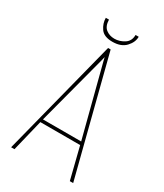

<svg xmlns="http://www.w3.org/2000/svg" viewBox="-178 -773 721 844"><g transform="rotate(30 182.5 -350.5)"><path d="M25 0 176 -591H189L340 0H323L283 -160H81L42 0ZM85 -176H279L187 -532L183 -549L179 -532ZM178 -624Q135 -624 118 -648.5Q101 -673 101 -701H117Q118 -668 136 -654Q154 -640 179 -640Q205 -640 228.5 -655Q252 -670 252 -701H268Q268 -673 245 -648.5Q222 -624 178 -624Z"/></g></svg>

Font: Alumni Sans Pinstripe
Style: Regular
Weight: 400
Designer: Robert E. Leuschke
Foundry: Robert E. Leuschke
Version: Version 1.010; ttfautohint (v1.8.4.7-5d5b)